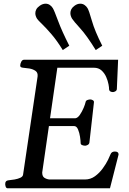

<svg xmlns="http://www.w3.org/2000/svg" viewBox="-20 -1015 693 1035"><path d="M201.2 -335.4V-377.4H386.2Q399.4 -379.4 410.9 -396.5Q422.4 -413.6 430.7 -433.3Q439 -453.1 440.9 -462.9Q442.4 -472.7 450.9 -475.8Q459.5 -479 467.3 -479Q472.7 -479 480.2 -474.9Q487.8 -470.7 486.3 -462.4L461.9 -246.1Q460.4 -237.8 452.4 -233.6Q444.3 -229.5 439 -229.5Q431.2 -229.5 422.6 -232.9Q414.1 -236.3 414.6 -245.6Q414.6 -256.3 411.4 -277.8Q408.2 -299.3 400.6 -317.4Q393.1 -335.4 379.4 -335.4ZM289.1 -649.9 207.5 -85Q207.5 -64 219.7 -56.4Q231.9 -48.8 246.6 -47.4H437.5Q467.8 -47.4 491.9 -64.9Q516.1 -82.5 533.9 -107.2Q551.8 -131.8 562.3 -153.3Q572.8 -174.8 575.2 -182.1Q578.6 -191.4 585 -194.8Q591.3 -198.2 599.1 -198.2Q619.6 -198.2 619.1 -181.6L572.8 0H21.5Q13.2 0 10.3 -9.8Q7.3 -19.5 8.3 -24.9Q8.3 -41 24.9 -43Q41 -44.4 59.1 -47.6Q77.1 -50.8 90.3 -57.1Q103.5 -63.5 104.5 -74.2L182.6 -602.5Q185.1 -623.5 171.1 -633.1Q157.2 -642.6 137.9 -645.8Q118.7 -648.9 104 -649.9Q88.9 -651.4 88.9 -660.6Q88.9 -671.4 94.5 -682.1Q100.1 -692.9 109.4 -692.9H616.7L609.9 -535.2Q609.4 -526.9 601.8 -522.7Q594.2 -518.6 588.9 -518.6Q581.1 -518.6 575 -522Q568.8 -525.4 567.9 -534.7Q568.4 -542 564.9 -560.5Q561.5 -579.1 552.5 -599.9Q543.5 -620.6 527.3 -635.3Q511.2 -649.9 485.8 -649.9ZM318.4 -745.1Q286.6 -796.9 256.8 -831.3Q227.1 -865.7 206.1 -885.7Q185.1 -905.8 179.7 -914.1Q170.4 -929.2 170.4 -943.8Q170.4 -955.1 176 -965.1Q181.6 -975.1 194.8 -984.4Q210.4 -995.1 225.6 -995.1Q238.8 -995.1 248.8 -988Q258.8 -981 264.6 -971.2Q272.5 -958.5 293 -902.8Q313.5 -847.2 353.5 -768.6ZM496.1 -745.1Q448.2 -822.8 412.4 -862.1Q376.5 -901.4 368.7 -914.1Q359.4 -929.2 359.4 -944.8Q359.4 -955.6 364.7 -965.6Q370.1 -975.6 382.3 -984.4Q397 -995.1 412.6 -995.1Q425.8 -995.1 435.8 -988Q445.8 -981 451.7 -971.2Q459.5 -959 475.3 -903.1Q491.2 -847.2 531.2 -768.6Z"/></svg>

Font: Gelasio
Style: Italic
Weight: 400
Italic angle: -8.5°
Designer: Eben Sorkin
Foundry: Eben Sorkin
Version: Version 1.008